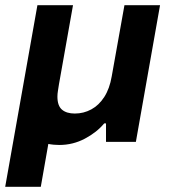

<svg xmlns="http://www.w3.org/2000/svg" viewBox="-58 -546 654 739"><path d="M-38 173 86 -526H223L169 -222Q167 -208 165 -196.5Q163 -185 163 -174Q163 -139 180.5 -124Q198 -109 230 -109Q264 -109 293.5 -125Q323 -141 343.5 -173Q364 -205 372 -252L421 -526H558L465 0H350V-71H343Q315 -37 269 -12.5Q223 12 170 12Q160 12 149 11Q138 10 128 8L99 173Z"/></svg>

Font: Archivo VF Beta
Style: Italic
Weight: 400
Italic angle: -10°
Designer: Hector Gatti
Foundry: Omnibus-Type
Version: Version 1.002